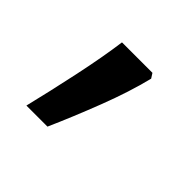

<svg xmlns="http://www.w3.org/2000/svg" viewBox="-76 -203 419 419"><g transform="rotate(45 134.0 6.5)"><path d="M41 129Q55 72 69.5 4Q84 -64 91 -116H185L192 -105Q179 -52 154.5 11.5Q130 75 106 129Z"/></g></svg>

Font: Noto Sans Adlam
Style: Regular
Weight: 400
Designer: Mark Jamra, Neil Patel
Foundry: JamraPatel LLC
Version: Version 3.001